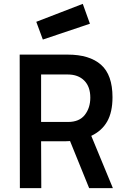

<svg xmlns="http://www.w3.org/2000/svg" viewBox="-20 -975 656 995"><path d="M321 -243H193L194 0H83L82 -692H331Q444 -692 503.5 -639.5Q563 -587 563 -471Q563 -394 535.5 -345.5Q508 -297 453 -271L565 0H442L343 -244ZM448 -469Q448 -526 416.5 -557.5Q385 -589 331 -589H193V-343H333Q391 -343 419.5 -379.5Q448 -416 448 -469ZM409 -955 446 -852 202 -770 168 -862Z"/></svg>

Font: Panefresco 750wt
Style: Regular
Weight: 750
Foundry: Campivisivi & Chank Co
Version: Version 1.000